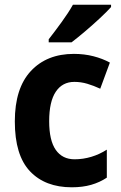

<svg xmlns="http://www.w3.org/2000/svg" viewBox="-20 -786 513 816"><path d="M285 10Q172 10 107.5 -58Q43 -126 43 -270Q43 -411 111 -484Q179 -557 294 -557Q338 -557 377 -547Q416 -537 447 -520L406 -409Q378 -422 351 -430Q324 -438 296 -438Q245 -438 217 -396Q189 -354 189 -271Q189 -189 217 -149Q245 -109 297 -109Q333 -109 368 -119.5Q403 -130 434 -150V-31Q404 -11 367.5 -0.5Q331 10 285 10ZM452 -756Q435 -737 405 -709Q375 -681 342 -653Q309 -625 284 -606H187V-619Q212 -651 241.5 -691.5Q271 -732 290 -766H452Z"/></svg>

Font: Noto Sans Khmer UI SemiCondensed
Style: Bold
Weight: 700
Width: 4
Designer: Danh Hong and the Monotype Design Team
Foundry: Monotype Imaging Inc.
Version: Version 2.002; ttfautohint (v1.8.4.7-5d5b)